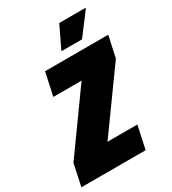

<svg xmlns="http://www.w3.org/2000/svg" viewBox="-234 -1001 999 1113"><g transform="rotate(-30 265.5 -444.5)"><path d="M-23 0 8 -146 287 -535H98L131 -688H554L523 -546L240 -153H440L407 0ZM273 -741V-746L342 -889H517V-884L409 -741Z"/></g></svg>

Font: Saira SemiCondensed Black
Style: Italic
Weight: 900
Width: 4
Italic angle: -12°
Designer: Hector Gatti with collaboration of the Omnibus-Type team
Foundry: Omnibus-Type
Version: Version 1.101